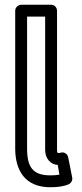

<svg xmlns="http://www.w3.org/2000/svg" viewBox="-20 -751 345 808"><path d="M94 -126V-681H170V-120C170 -82 195 -58 223 -57L230 -16C218 -14 207 -13 192 -13C117 -13 94 -49 94 -126ZM44 -126C44 -33 86 37 192 37C224 37 249 33 268 25C278 21 286 9 284 -3L267 -89C264 -103 251 -112 238 -109C229 -107 229 -107 223 -107C223 -107 220 -111 220 -120V-706C220 -717 211 -731 196 -731H69C58 -731 44 -721 44 -706Z"/></svg>

Font: Falling Sky
Style: ExtOu
Weight: 400
Designer: Paul D. Hunt
Foundry: Adobe Systems Incorporated
Version: Version 1.02